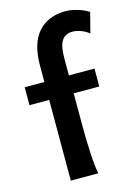

<svg xmlns="http://www.w3.org/2000/svg" viewBox="-120 -855 653 920"><g transform="rotate(-15 206.5 -395.5)"><path d="M113.8 -571.3Q113.8 -680.2 162.8 -735.6Q211.9 -791 298.8 -791Q326.2 -791 358.4 -781.2Q390.6 -771.5 412.6 -756.8L386.7 -656.7Q370.1 -670.9 347.7 -679.2Q325.2 -687.5 306.2 -687.5Q270 -687.5 252.7 -661.4Q235.4 -635.3 235.4 -574.2Q235.4 -540.5 235.4 -496.8Q235.4 -453.1 235.4 -406.7Q235.4 -360.4 235.4 -317.1Q235.4 -273.9 235.4 -241.2Q235.4 -170.4 238.8 -104.5Q242.2 -38.6 250 0H113.8Q113.8 -101.6 113.8 -207.5Q113.8 -313.5 113.8 -408.2Q113.8 -502.9 113.8 -571.3ZM16.1 -400.4V-489.3H362.3V-400.4Z"/></g></svg>

Font: Kanchenjunga
Style: Bold
Weight: 700
Designer: Becca Hirsbrunner Spalinger
Foundry: SIL International
Version: Version 2.001